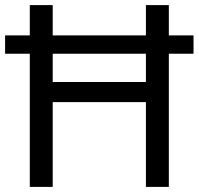

<svg xmlns="http://www.w3.org/2000/svg" viewBox="-20 -734 781 754"><path d="M97 0V-523H0V-595H97V-714H187V-595H553V-714H643V-595H740V-523H643V0H553V-333H187V0ZM187 -412H553V-523H187Z"/></svg>

Font: Noto Sans Thaana
Style: Regular
Weight: 400
Designer: Monotype Design Team
Foundry: Monotype Imaging Inc.
Version: Version 2.001